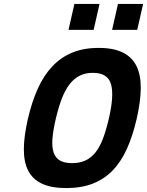

<svg xmlns="http://www.w3.org/2000/svg" viewBox="-20 -946 749 978"><path d="M347 -115Q385 -115 414 -128Q443 -141 465 -168Q487 -195 503.5 -237.5Q520 -280 534 -340Q562 -459 545.5 -517Q529 -575 453 -575Q415 -575 386 -560.5Q357 -546 334.5 -517Q312 -488 295 -444Q278 -400 264 -340Q250 -280 247 -237.5Q244 -195 253.5 -168Q263 -141 286 -128Q309 -115 347 -115ZM318 12Q241 12 193.5 -10.5Q146 -33 123.5 -77Q101 -121 101.5 -187Q102 -253 122 -340Q142 -427 172.5 -494.5Q203 -562 246.5 -608Q290 -654 348 -678Q406 -702 483 -702Q559 -702 606.5 -678Q654 -654 676 -608Q698 -562 697 -494.5Q696 -427 676 -340Q656 -253 626 -187Q596 -121 553 -77Q510 -33 452 -10.5Q394 12 318 12ZM359 -926H487L457 -794H329ZM581 -926H709L679 -794H551Z"/></svg>

Font: Panefresco 999wt
Style: Italic
Weight: 900
Version: Version 1.001